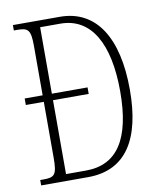

<svg xmlns="http://www.w3.org/2000/svg" viewBox="-81 -778 697 842"><g transform="rotate(-10 267.5 -357.0)"><path d="M34 0H243C413 0 490 -127 490 -346C490 -577 405 -714 243 -714H34V-690H48C97 -690 109 -681 109 -608V-388H29V-359H109V-110C109 -33 98 -24 48 -24H34ZM239 -30H150V-359H309V-388H150V-684H240C378 -684 447 -557 447 -346C447 -134 378 -30 239 -30Z"/></g></svg>

Font: Noto Serif Lao ExtraCondensed ExtraLight
Style: Regular
Weight: 200
Width: 2
Designer: Monotype Design Team
Foundry: Monotype Imaging Inc.
Version: Version 2.003